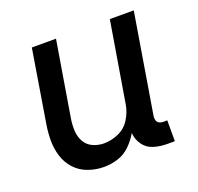

<svg xmlns="http://www.w3.org/2000/svg" viewBox="-100 -638 777 754"><g transform="rotate(-20 288.0 -261.0)"><path d="M213 8Q242 8 271 -1Q300 -10 322.5 -32Q345 -54 360 -80Q362 -52 378 -30Q394 -8 420.5 0Q447 8 476 8H508V-79H490Q482 -79 474.5 -83Q467 -87 464.5 -95Q462 -103 463 -112L532 -530H432L376 -193Q371 -163 353.5 -134.5Q336 -106 305.5 -92.5Q275 -79 245 -79Q220 -79 198 -89Q176 -99 164.5 -120Q153 -141 152 -166Q151 -191 155 -216L207 -530H106L57 -230Q51 -195 51 -160.5Q51 -126 61 -94.5Q71 -63 93 -39Q115 -15 147 -3.5Q179 8 213 8Z"/></g></svg>

Font: Iosevka Sparkle Medium
Style: Italic
Weight: 500
Italic angle: -9°
Designer: Belleve Invis
Foundry: Belleve Invis
Version: Version 4.5.0; ttfautohint (v1.8.3)